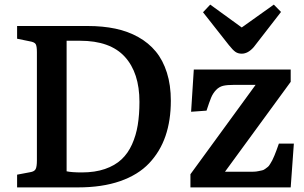

<svg xmlns="http://www.w3.org/2000/svg" viewBox="-20 -813 1319 833"><path d="M1028.8 -580.1Q1012.7 -580.1 1001.5 -587.9Q990.2 -595.7 973.1 -617.2L860.8 -759.8L892.1 -793L1028.8 -693.8L1168 -793L1199.2 -761.2L1081.1 -608.9Q1056.2 -580.1 1028.8 -580.1ZM54.2 0V-55.2L110.8 -65.9Q129.4 -68.8 134.8 -79.6Q140.1 -90.3 140.1 -117.2V-586.9Q140.1 -612.3 135 -621.3Q129.9 -630.4 108.9 -633.8L54.2 -645V-700.2H360.8Q426.3 -700.2 480.7 -688.7Q535.2 -677.2 580.1 -652.1Q625 -627 656 -589.4Q687 -551.8 704.1 -497.8Q721.2 -443.8 721.2 -376Q721.2 -290.5 698 -222.9Q674.8 -155.3 627 -104.7Q579.1 -54.2 501.2 -27.1Q423.3 0 318.8 0ZM335 -64.9Q392.1 -64.9 435.3 -79.8Q478.5 -94.7 506.8 -121.1Q535.2 -147.5 552.7 -186.5Q570.3 -225.6 577.6 -270.5Q585 -315.4 585 -371.1Q585 -497.1 521.5 -566.7Q458 -636.2 327.1 -636.2H269V-69.8Q291 -64.9 335 -64.9ZM806.2 0V-57.1L1088.9 -444.8H995.1Q965.3 -444.8 948 -440.7Q930.7 -436.5 917.2 -422.4Q903.8 -408.2 896 -389.4Q888.2 -370.6 876 -333L809.1 -328.1L820.8 -511.2H1241.2V-458L956.1 -67.9H1057.1Q1070.8 -67.9 1081.3 -68.1Q1091.8 -68.4 1101.6 -70.6Q1111.3 -72.8 1117.7 -74Q1124 -75.2 1131.3 -80.8Q1138.7 -86.4 1142.6 -89.4Q1146.5 -92.3 1152.3 -102.1Q1158.2 -111.8 1161.1 -117.2Q1164.1 -122.6 1170.2 -137.2Q1176.3 -151.9 1179.4 -160.6Q1182.6 -169.4 1189.9 -189.9H1254.9L1241.2 0Z"/></svg>

Font: Literata Book SemiBold
Style: Regular
Weight: 600
Designer: Latin by Veronika Burian and Jose Scaglione. Greek by Irene Vlachou. Cyrillic by Vera Evstafieva
Foundry: TypeTogether
Version: Version 2.003;PS 002.003;hotconv 1.0.88;makeotf.lib2.5.64775